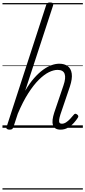

<svg xmlns="http://www.w3.org/2000/svg" viewBox="-20 -1035 691 1555"><path d="M471 15Q445 15 430 5.5Q415 -4 409 -22.5Q403 -41 406 -66Q409 -91 419 -122L494 -343Q515 -404 503.5 -436.5Q492 -469 446 -469Q414 -469 375.5 -450Q337 -431 294.5 -389Q252 -347 208.5 -279Q165 -211 124 -114L88 -4Q84 6 78 10.5Q72 15 57 15Q45 15 37 10Q29 5 33 -6L354 -994Q358 -1006 364.5 -1010.5Q371 -1015 385 -1015Q402 -1015 408 -1009Q414 -1003 410 -991L184 -300Q219 -360 256 -402Q293 -444 329 -470Q365 -496 398 -507.5Q431 -519 460 -519Q502 -519 528.5 -499.5Q555 -480 561 -439Q567 -398 546 -334L469 -107Q461 -81 459 -64.5Q457 -48 462.5 -40.5Q468 -33 481 -33Q498 -33 515 -44Q532 -55 548 -72Q564 -89 576 -104Q582 -112 588 -113.5Q594 -115 603 -109Q613 -102 614 -95Q615 -88 610 -81Q599 -63 578.5 -40Q558 -17 530.5 -1Q503 15 471 15ZM0 490H651V500H0ZM0 -20H651V0H0ZM0 -505H651V-500H0ZM0 -1010H651V-1000H0Z"/></svg>

Font: Playwrite AU TAS Guides
Style: Regular
Weight: 400
Designer: Veronika Burian, José Scaglione
Foundry: TypeTogether
Version: Version 1.003